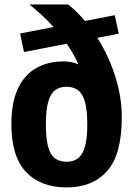

<svg xmlns="http://www.w3.org/2000/svg" viewBox="-20 -828 596 860"><path d="M278.5 11.5Q162.5 11.5 96.8 -57.5Q31 -126.5 31 -271.5Q31 -369.5 60.5 -431.8Q90 -494 142.8 -523.5Q195.5 -553 265.5 -553Q300.5 -553 331.5 -539.5Q310.5 -586 279 -632L87.5 -595L70 -678L220 -707Q172 -760 112 -808H285.5Q325 -776.5 360.5 -734L494 -760L512 -677L416 -658.5Q466 -580 495.8 -487.2Q525.5 -394.5 525.5 -302.5Q525.5 -136 460.2 -62.2Q395 11.5 278.5 11.5ZM278.5 -103.5Q308 -103.5 328.5 -118.2Q349 -133 360 -169Q371 -205 371 -269.5Q371 -336.5 360 -373.5Q349 -410.5 328.2 -425Q307.5 -439.5 278 -439.5Q249 -439.5 228.2 -425Q207.5 -410.5 196.5 -374Q185.5 -337.5 185.5 -271.5Q185.5 -205 196.2 -168.5Q207 -132 227.8 -117.8Q248.5 -103.5 278.5 -103.5Z"/></svg>

Font: Encode Sans SemiCondensed SemiCondensed
Style: Bold
Weight: 700
Width: 4
Designer: Multiple Designers
Foundry: Impallari Type
Version: Version 3.000; ttfautohint (v1.8.3) -l 8 -r 50 -G 200 -x 14 